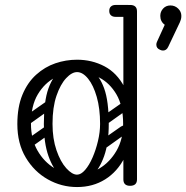

<svg xmlns="http://www.w3.org/2000/svg" viewBox="-20 -746 752 775"><path d="M291 9Q228 9 173 -22Q118 -53 84 -110Q50 -167 50 -245Q50 -314 70.5 -363.5Q91 -413 126 -444.5Q161 -476 203.5 -490.5Q246 -505 291 -505Q351 -505 401.5 -478.5Q452 -452 482 -395Q512 -338 512 -245Q512 -167 483 -110Q454 -53 404.5 -22Q355 9 291 9ZM291 -41Q340 -41 382 -66.5Q424 -92 450.5 -138Q477 -184 477 -246Q477 -319 450 -365Q423 -411 380.5 -433Q338 -455 291 -455Q245 -455 202.5 -433Q160 -411 132.5 -365Q105 -319 105 -246Q105 -184 131.5 -138Q158 -92 200.5 -66.5Q243 -41 291 -41ZM505 4Q478 4 478 -22V-700Q478 -726 505 -726Q533 -726 533 -700V-22Q533 4 505 4ZM387 -157Q378 -171 391 -181L468 -235Q483 -245 492 -231Q503 -216 489 -207L412 -152Q407 -148 399.5 -149Q392 -150 387 -157ZM394 -255Q385 -269 398 -279L475 -333Q490 -343 499 -329Q510 -314 496 -305L419 -250Q414 -246 406.5 -247Q399 -248 394 -255ZM81 -157Q71 -172 85 -181L162 -235Q177 -245 186 -231Q197 -216 183 -207L106 -152Q100 -148 93 -149Q86 -150 81 -157ZM81 -255Q71 -270 85 -279L162 -333Q177 -343 186 -329Q197 -314 183 -305L106 -250Q100 -246 93 -247Q86 -248 81 -255ZM288 -7Q254 -9 224 -36.5Q194 -64 175.5 -116.5Q157 -169 157 -245Q157 -338 175.5 -389Q194 -440 224 -460.5Q254 -481 288 -481L291 -455Q270 -455 247 -430.5Q224 -406 208 -359.5Q192 -313 192 -246Q192 -186 208 -139.5Q224 -93 247.5 -67Q271 -41 291 -41ZM288 -7 291 -41Q307 -41 323.5 -60Q340 -79 353.5 -110Q367 -141 375.5 -177Q384 -213 384 -246Q384 -308 370.5 -355Q357 -402 335.5 -428.5Q314 -455 291 -455L288 -481Q322 -481 352 -460.5Q382 -440 400.5 -389Q419 -338 419 -245Q419 -169 400.5 -116.5Q382 -64 352 -36.5Q322 -9 288 -7ZM531 -702Q529 -689 522 -685Q518 -678 497 -678H446Q434 -678 427 -685Q421 -691 421 -702Q421 -713 427 -719Q434 -726 446 -726H497Q508 -726 514 -724.5Q520 -723 521 -721Q525 -717 528 -712Q531 -707 531 -702ZM626 -545Q611 -551 611 -566Q611 -572 614 -578L645 -646Q627 -659 627 -682Q627 -699 638.5 -711.5Q650 -724 668 -724Q686 -724 699 -711.5Q712 -699 712 -682Q712 -673 710 -667Q708 -661 706 -656L659 -557Q652 -542 638 -542Q632 -542 626 -545Z"/></svg>

Font: Agu Display
Style: Regular
Weight: 400
Designer: Oluwaseun Badejo
Version: Version 1.103